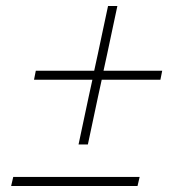

<svg xmlns="http://www.w3.org/2000/svg" viewBox="-20 -618 600 638"><path d="M241 -138Q250 -180.5 258.8 -221.8Q267.5 -263 275 -298L287 -353H93L99 -383H293L305 -438Q312.5 -473.5 321.2 -514.5Q330 -555.5 339 -598H370Q361 -555.5 352.2 -514.5Q343.5 -473.5 336 -438L324 -383H519L513 -353H318L306 -298Q298.5 -263 289.8 -221.8Q281 -180.5 272 -138ZM17 0 24 -30H444L437 0Z"/></svg>

Font: Commissioner Thin
Style: Italic
Weight: 100
Italic angle: -12°
Designer: Kostas Bartsokas
Foundry: Kostas Bartsokas
Version: Version 1.000; ttfautohint (v1.8.3)